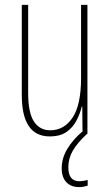

<svg xmlns="http://www.w3.org/2000/svg" viewBox="-20 -547 448 784"><path d="M337 -527V0H317L316 -112H314Q307 -83 292.5 -55Q278 -27 252 -8.5Q226 10 183 10Q69 10 69 -159V-527H95V-167Q95 -87 118.5 -51Q142 -15 185 -15Q242 -15 276.5 -67Q311 -119 311 -228V-527ZM259 136Q259 193 304 193Q313 193 323.5 191Q334 189 338 188V211Q332 213 323 215Q314 217 303 217Q270 217 251 197Q232 177 232 140Q232 99 254.5 61.5Q277 24 315 -9L335 0Q296 36 277.5 68Q259 100 259 136Z"/></svg>

Font: Noto Sans ExtraCondensed Thin
Style: Regular
Weight: 100
Width: 2
Designer: Monotype Design Team
Foundry: Monotype Imaging Inc.
Version: Version 2.013; ttfautohint (v1.8.4.7-5d5b)